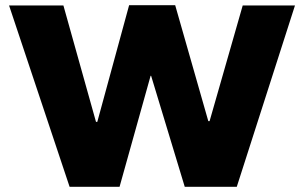

<svg xmlns="http://www.w3.org/2000/svg" viewBox="-20 -721 1167 742"><path d="M249 1 15 -700H225L351 -250H356L479 -701H657L785 -253H790L918 -700H1120L895 1H694L564 -428H562L442 1Z"/></svg>

Font: REM Medium ExtraBold
Style: Regular
Weight: 800
Version: Version 1.005;gftools[0.9.28]